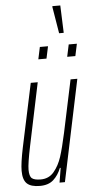

<svg xmlns="http://www.w3.org/2000/svg" viewBox="-60 -918 467 961"><g transform="rotate(-5 173.5 -437.5)"><path d="M16 -75Q16 -113 32 -190L100 -510H135L69 -195Q51 -108 51 -78Q51 -45 63.5 -34.5Q76 -24 108 -24Q149 -24 174.5 -54.5Q200 -85 214 -128.5Q228 -172 244 -246L300 -510H334L227 0H200L212 -73H208Q194 -37 169 -14.5Q144 8 101 8Q56 8 36 -11Q16 -30 16 -75ZM148 -624 161 -685H202L189 -624ZM293 -624 306 -685H347L334 -624ZM263 -745 241 -878V-883H281L286 -750V-745Z"/></g></svg>

Font: Saira Ultra Condensed Thin
Style: Italic
Weight: 100
Width: 1
Italic angle: -12°
Designer: Hector Gatti with collaboration of the Omnibus-Type team
Foundry: Omnibus-Type
Version: Version 1.001; ttfautohint (v1.8)